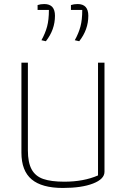

<svg xmlns="http://www.w3.org/2000/svg" viewBox="-20 -920 625 950"><path d="M185 -721Q204 -755 213 -788.5Q222 -822 222 -871H166V-895Q181 -900 199 -900Q252 -900 252 -842Q252 -773 207 -716ZM350 -721Q369 -755 378 -788.5Q387 -822 387 -871H331V-895Q346 -900 364 -900Q417 -900 417 -842Q417 -773 372 -716ZM86 -165V-610H118V-176Q118 -116 136.5 -82Q155 -48 194 -34.5Q233 -21 298 -21Q394 -21 465 -52V-610H497V-70Q497 -34 440.5 -12Q384 10 291 10Q187 10 136.5 -32.5Q86 -75 86 -165Z"/></svg>

Font: Athiti ExtraLight
Style: Regular
Weight: 275
Designer: CadsonDemak Team
Foundry: CadsonDemak
Version: Version 1.033